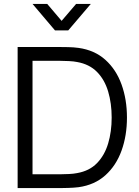

<svg xmlns="http://www.w3.org/2000/svg" viewBox="-20 -960 712 980"><path d="M146 -940H221L294.5 -853.5L368.5 -940H443.5L328.5 -805H260.5ZM70 0V-720H288.5Q300 -720 327.8 -719.5Q355.5 -719 381 -715.5Q463 -704 518 -654.5Q573 -605 600.5 -528.5Q628 -452 628 -360Q628 -268 600.5 -191.5Q573 -115 518 -65.5Q463 -16 381 -4.5Q356 -1.5 327.5 -0.8Q299 0 288.5 0ZM146 -70.5H288.5Q309 -70.5 332.8 -71.8Q356.5 -73 373.5 -76.5Q436.5 -87.5 475.2 -127.5Q514 -167.5 532 -227.8Q550 -288 550 -360Q550 -432.5 532 -493Q514 -553.5 475 -593Q436 -632.5 373.5 -643.5Q356.5 -647 332.2 -648.2Q308 -649.5 288.5 -649.5H146Z"/></svg>

Font: Manrope ExtraLight
Style: Regular
Weight: 400
Version: Version 4.504